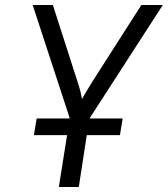

<svg xmlns="http://www.w3.org/2000/svg" viewBox="-20 -750 673 770"><path d="M216 0H296L328 -208H461L472 -275H339L633 -730H547L350 -422C330 -390 315 -364 309 -353C307 -364 302 -390 291 -422L192 -730H111L260 -275H127L116 -208H249Z"/></svg>

Font: JetBrains Mono Light
Style: Italic
Weight: 336
Italic angle: -9°
Monospace: yes
Designer: Philipp Nurullin, Konstantin Bulenkov
Foundry: JetBrains
Version: Version 2.305